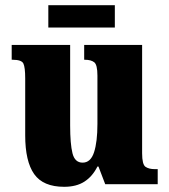

<svg xmlns="http://www.w3.org/2000/svg" viewBox="-20 -709 651 739"><path d="M227 10Q146 10 111.5 -39Q77 -88 77 -188V-407Q77 -450 70 -464.5Q63 -479 29 -479H25V-536H250V-226Q250 -155 259 -119Q268 -83 298 -83Q329 -83 342 -123Q355 -163 355 -232V-418Q355 -460 342.5 -469.5Q330 -479 307 -479H304V-536H527V-119Q527 -76 540 -67Q553 -58 576 -58H587V0H385L359 -68H355Q336 -30 305 -10Q274 10 227 10ZM166 -603V-689H422V-603Z"/></svg>

Font: Noto Serif Hebrew Condensed Black
Style: Regular
Weight: 900
Width: 3
Designer: Monotype Design Team
Foundry: Monotype Imaging Inc.
Version: Version 2.004; ttfautohint (v1.8.4.7-5d5b)